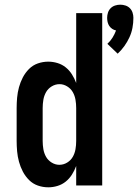

<svg xmlns="http://www.w3.org/2000/svg" viewBox="-20 -791 589 819"><path d="M482 -562 438 -604Q451 -616 460 -630.5Q469 -645 475 -661Q466 -663 458.5 -668Q451 -673 446 -680.5Q441 -688 439 -697Q437 -706 437 -715Q437 -726 440.5 -737Q444 -748 452 -756Q460 -764 471 -767.5Q482 -771 493 -771Q504 -771 515 -767.5Q526 -764 534 -756Q542 -748 545.5 -737Q549 -726 549 -715Q549 -693 545 -672Q541 -651 532 -631.5Q523 -612 510.5 -594.5Q498 -577 482 -562ZM186 8Q163 8 141.5 0.5Q120 -7 104 -23Q88 -39 77.5 -59Q67 -79 61 -101Q55 -123 53 -145.5Q51 -168 51 -190V-330Q51 -352 53 -374.5Q55 -397 61 -419Q67 -441 77.5 -461Q88 -481 104 -497Q120 -513 141.5 -520.5Q163 -528 186 -528Q206 -528 225.5 -522Q245 -516 260.5 -503.5Q276 -491 287 -473.5Q298 -456 305 -437V-735H416V0H305V-83Q298 -64 287 -46.5Q276 -29 260.5 -16.5Q245 -4 225.5 2Q206 8 186 8ZM233 -88Q251 -88 266.5 -97.5Q282 -107 290.5 -122Q299 -137 302 -154.5Q305 -172 305 -190V-330Q305 -348 302 -365.5Q299 -383 290.5 -398Q282 -413 266.5 -422.5Q251 -432 234 -432Q216 -432 200.5 -422.5Q185 -413 176.5 -398Q168 -383 165 -365.5Q162 -348 162 -330V-190Q162 -172 165 -154.5Q168 -137 176.5 -122Q185 -107 200.5 -97.5Q216 -88 233 -88Z"/></svg>

Font: Iosevka
Style: Bold
Weight: 700
Monospace: yes
Designer: Belleve Invis
Foundry: Belleve Invis
Version: Version 32.5.0; ttfautohint (v1.8.4)